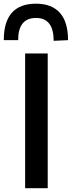

<svg xmlns="http://www.w3.org/2000/svg" viewBox="-46 -996 380 1016"><path d="M87 0V-713H206.5V0ZM238 -780Q238 -901 144.5 -901Q50 -901 50 -783.5H-26Q-26 -976.5 144.5 -976.5Q227.5 -976.5 270.8 -928.2Q314 -880 314 -783.5Z"/></svg>

Font: Heraclito Medium
Style: Regular
Weight: 500
Designer: Kostas Bartsokas (font) & Cristiano Sobral (main changes)
Foundry: Kostas Bartsokas (font) & Cristiano Sobral (main changes)
Version: Version 1.00;July 8, 2020;FontCreator 13.0.0.2655 64-bit